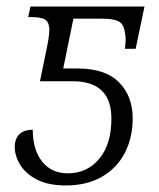

<svg xmlns="http://www.w3.org/2000/svg" viewBox="-20 -556 486 586"><path d="M181 10Q128 10 93.5 -7.5Q59 -25 42 -52.5Q25 -80 25 -108Q25 -132 39 -146Q53 -160 80 -160Q80 -99 108.5 -63Q137 -27 187 -27Q246 -27 283 -71.5Q320 -116 320 -194Q320 -308 202 -308H102L122 -405Q133 -458 130 -473Q128 -492 114.5 -498Q101 -504 73 -504H66L73 -536H421L394 -407H361Q363 -422 363.5 -433Q364 -444 362 -451Q359 -481 343.5 -490Q328 -499 293 -499H204L173 -347H216Q302 -347 343.5 -304.5Q385 -262 385 -195Q385 -136 361 -89.5Q337 -43 291 -16.5Q245 10 181 10Z"/></svg>

Font: Noto Serif SemiCondensed Light
Style: Italic
Weight: 300
Width: 4
Italic angle: -12°
Designer: Monotype Design Team
Foundry: Monotype Imaging Inc.
Version: Version 2.013; ttfautohint (v1.8.4.7-5d5b)